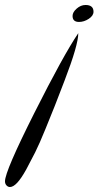

<svg xmlns="http://www.w3.org/2000/svg" viewBox="-99 -500 395 770"><path d="M-79 227Q-79 187 38.5 -46.5Q156 -280 215 -367Q215 -320 160 -177L121 -76L83 18Q59 77 42 111L6 180Q-14 216 -30 233Q-46 250 -59 250Q-67 250 -73 243.5Q-79 237 -79 227ZM192 -436Q192 -451 208.5 -465.5Q225 -480 244 -480Q276 -480 276 -453Q276 -437 257 -424.5Q238 -412 218 -412Q192 -412 192 -436Z"/></svg>

Font: DancingScriptRegular
Style: Regular
Weight: 400
Designer: Pablo Impallari
Foundry: Pablo Impallari. www.impallari.com
Version: Version 1.002